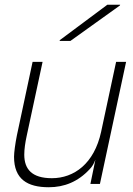

<svg xmlns="http://www.w3.org/2000/svg" viewBox="-20 -773 557 807"><path d="M185 14C250 14 308 -9 357 -62C368 -73 375 -86 381 -102L360 0H400L510 -513H468L405 -219C376 -85 291 -24 198 -24C114 -24 82 -62 82 -123C82 -146 86 -173 92 -201L159 -513H117L51 -204C44 -169 39 -132 39 -114C39 -20 95 14 185 14ZM231 -601H276L484 -750L485 -753H431L231 -604Z"/></svg>

Font: Nacelle UltraLight
Style: Italic
Weight: 200
Italic angle: -12°
Designer: Sora Sagano
Foundry: Sora Sagano
Version: Version 1.000;FEAKit 1.0